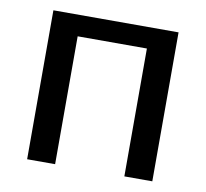

<svg xmlns="http://www.w3.org/2000/svg" viewBox="-63 -575 690 644"><g transform="rotate(10 282.0 -253.5)"><path d="M495.1 -507.3V0H399.9V-435.5H164.1V0H68.8V-507.3Z"/></g></svg>

Font: Lato-Medium
Style: Regular
Weight: 500
Designer: Lukasz Dziedzic
Foundry: tyPoland Lukasz Dziedzic
Version: Version 2.006; 2014-01-15